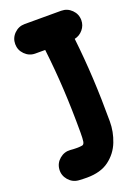

<svg xmlns="http://www.w3.org/2000/svg" viewBox="-149 -780 653 909"><g transform="rotate(-20 177.5 -325.0)"><path d="M22.5 -643.1Q22.5 -673.8 44.4 -695.6Q66.4 -717.3 96.7 -717.3H280.8Q311.5 -717.3 333.5 -695.6Q355.5 -673.8 355.5 -643.1Q355.5 -616.7 338.4 -596.2Q321.3 -575.7 295.9 -570.3Q307.6 -466.3 313 -363.3Q318.4 -260.3 318.4 -146.5Q318.4 -94.2 299.1 -45.2Q279.8 3.9 237.5 35.4Q195.3 66.9 126 66.9Q106 66.9 84.5 65.4Q54.2 63 33.9 39.3Q13.7 15.6 16.1 -14.6Q18.6 -45.4 42.5 -65.4Q66.4 -85.4 96.7 -83Q110.8 -81.5 126 -81.5Q147 -81.5 156 -83.5Q165 -85.4 167.5 -98.9Q169.9 -112.3 169.9 -146.5Q169.9 -261.2 164.3 -363Q158.7 -464.8 146.5 -568.8H96.7Q66.4 -568.8 44.4 -590.8Q22.5 -612.8 22.5 -643.1Z"/></g></svg>

Font: Mikhak-DS2-FD ExtraBold
Style: Regular
Weight: 800
Designer: Amin Abedi
Version: Version 3.2